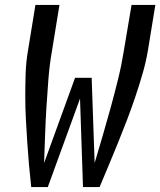

<svg xmlns="http://www.w3.org/2000/svg" viewBox="-20 -755 647 775"><path d="M106 0Q101 -45 97 -90.5Q93 -136 90 -181.5Q87 -227 84.5 -273Q82 -319 82 -365Q82 -411 83.5 -458Q85 -505 93 -551L123 -735H220L190 -551Q180 -494 175.5 -437Q171 -380 167.5 -323.5Q164 -267 162 -210.5Q160 -154 158 -97L283 -441H350L362 -97Q379 -154 395.5 -210.5Q412 -267 427.5 -323.5Q443 -380 457 -437Q471 -494 480 -551L511 -735H607L577 -551Q569 -504 555.5 -457.5Q542 -411 526.5 -365Q511 -319 493.5 -273Q476 -227 457.5 -181.5Q439 -136 420 -90.5Q401 -45 382 0H315L303 -357L173 0Z"/></svg>

Font: Iosevka Curly MdExObl
Style: Regular
Weight: 500
Width: 7
Italic angle: -9°
Monospace: yes
Designer: Belleve Invis
Foundry: Belleve Invis
Version: Version 11.1.0; ttfautohint (v1.8.3)